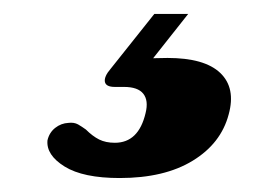

<svg xmlns="http://www.w3.org/2000/svg" viewBox="-20 -27 364 275"><path d="M201 -7H249.5L189 69.5L157.5 62Q170.5 59 184.5 57.5Q198.5 56 220 56Q273 56 295.5 77.5Q318 99 307.5 137Q296.5 178.5 256 203.2Q215.5 228 151.5 228Q99 228 72.5 211.5Q46 195 48 174Q50.5 163 59 156.2Q67.5 149.5 78 149Q86 148 91.8 151.2Q97.5 154.5 103 158.5Q112.5 168 122 172.8Q131.5 177.5 144.5 177.5Q178.5 177.5 188.5 135Q193 117 185.2 107.2Q177.5 97.5 157.5 97.5H144.5Q131.5 97.5 130.2 90Q129 82.5 138.5 71.5Z"/></svg>

Font: Fraunces Black
Style: Italic
Weight: 900
Italic angle: -16°
Version: Version 1.000;[b76b70a41]